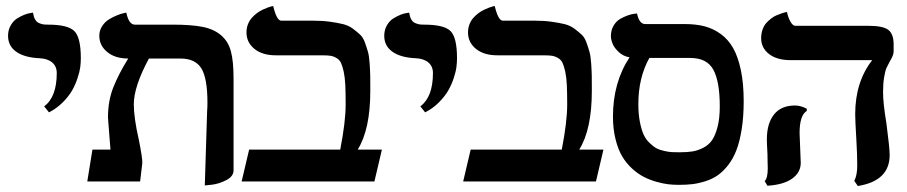

<svg xmlns="http://www.w3.org/2000/svg" viewBox="-20 -604 3017 639"><path d="M143.1 -230 127 -250Q168.9 -281.2 168.9 -360.8Q168.9 -383.3 153.6 -396.2Q138.2 -409.2 110.8 -410.2Q61 -412.6 33.9 -431.9Q6.8 -451.2 6.8 -484.9Q6.8 -503.9 15.4 -519Q23.9 -534.2 36.1 -542Q48.3 -549.8 60.5 -554.7Q72.8 -559.6 81.1 -560.5L89.8 -562Q91.8 -548.3 96.7 -539.6Q101.6 -530.8 109.6 -527.3Q117.7 -523.9 123.8 -522.9Q129.9 -522 140.1 -522Q206.1 -522 227.5 -500.5Q249 -479 249 -410.2Q249 -396 247.1 -380.6Q245.1 -365.2 238 -343.8Q231 -322.3 220 -303Q209 -283.7 189.2 -263.7Q169.4 -243.7 143.1 -230Z M661.6 13.2 669.4 -235.8Q670.4 -244.6 670.4 -262.2Q670.4 -343.8 650.1 -376.5Q629.9 -409.2 580.6 -409.2H475.6Q425.3 -315.9 425.3 -256.8Q425.3 -211.9 442.4 -137.2Q454.6 -75.7 453.6 -61Q452.6 -51.8 450 -30.8Q447.3 -9.8 446.3 0H270.5L287.6 -106H347.7Q347.2 -110.4 344.7 -143.1Q343.8 -155.3 342.5 -172.1Q341.3 -189 340.3 -200Q339.4 -210.9 339.4 -213.9Q339.4 -268.1 356.9 -312.7Q374.5 -357.4 406.7 -409.2Q363.3 -409.2 336.9 -430.9Q310.5 -452.6 310.5 -484.9Q310.5 -502.4 319.8 -516.8Q329.1 -531.2 342.3 -539.3Q355.5 -547.4 368.7 -552.7Q381.8 -558.1 391.1 -560.1L400.4 -562Q408.7 -522 428.7 -522H553.7Q616.7 -522 654.1 -514.6Q691.4 -507.3 715.6 -486.8Q739.7 -466.3 748.5 -433.1Q757.3 -399.9 757.3 -344.2V-37.1Q757.3 -17.1 733.4 -4.6Q709.5 7.8 685.5 10.7Z M1022 -535.2Q1053.2 -535.2 1078.1 -531.7Q1103 -528.3 1121.8 -523.7Q1140.6 -519 1154.8 -508.3Q1168.9 -497.6 1178.7 -488.5Q1188.5 -479.5 1194.8 -461.7Q1201.2 -443.8 1204.8 -430.7Q1208.5 -417.5 1210.2 -392.6Q1211.9 -367.7 1212.2 -350.6Q1212.4 -333.5 1212.4 -301.8Q1212.4 -173.3 1170.4 -106H1251L1226.1 0H784.2L809.1 -106H1112.3Q1130.4 -198.7 1130.4 -256.8Q1130.4 -295.4 1129.2 -321.3Q1127.9 -347.2 1123.8 -366Q1119.6 -384.8 1114.7 -395Q1109.9 -405.3 1099.6 -411.1Q1089.4 -417 1079.1 -418.5Q1068.8 -419.9 1051.3 -419.9H897.9Q853 -419.9 826.7 -441.4Q800.3 -462.9 800.3 -496.1Q800.3 -510.7 805.2 -523.2Q810.1 -535.6 817.9 -544.4Q825.7 -553.2 835.2 -560.3Q844.7 -567.4 854.2 -571.8Q863.8 -576.2 871.6 -579.1Q879.4 -582 884.3 -583L889.2 -584Q900.9 -535.2 916 -535.2Z M1395 -230 1378.9 -250Q1420.9 -281.2 1420.9 -360.8Q1420.9 -383.3 1405.5 -396.2Q1390.1 -409.2 1362.8 -410.2Q1313 -412.6 1285.9 -431.9Q1258.8 -451.2 1258.8 -484.9Q1258.8 -503.9 1267.3 -519Q1275.9 -534.2 1288.1 -542Q1300.3 -549.8 1312.5 -554.7Q1324.7 -559.6 1333 -560.5L1341.8 -562Q1343.8 -548.3 1348.6 -539.6Q1353.5 -530.8 1361.6 -527.3Q1369.6 -523.9 1375.7 -522.9Q1381.8 -522 1392.1 -522Q1458 -522 1479.5 -500.5Q1501 -479 1501 -410.2Q1501 -396 1499 -380.6Q1497.1 -365.2 1490 -343.8Q1482.9 -322.3 1471.9 -303Q1460.9 -283.7 1441.2 -263.7Q1421.4 -243.7 1395 -230Z M1759.3 -535.2Q1790.5 -535.2 1815.4 -531.7Q1840.3 -528.3 1859.1 -523.7Q1877.9 -519 1892.1 -508.3Q1906.2 -497.6 1916 -488.5Q1925.8 -479.5 1932.1 -461.7Q1938.5 -443.8 1942.1 -430.7Q1945.8 -417.5 1947.5 -392.6Q1949.2 -367.7 1949.5 -350.6Q1949.7 -333.5 1949.7 -301.8Q1949.7 -173.3 1907.7 -106H1988.3L1963.4 0H1521.5L1546.4 -106H1849.6Q1867.7 -198.7 1867.7 -256.8Q1867.7 -295.4 1866.5 -321.3Q1865.2 -347.2 1861.1 -366Q1856.9 -384.8 1852.1 -395Q1847.2 -405.3 1836.9 -411.1Q1826.7 -417 1816.4 -418.5Q1806.2 -419.9 1788.6 -419.9H1635.3Q1590.3 -419.9 1564 -441.4Q1537.6 -462.9 1537.6 -496.1Q1537.6 -510.7 1542.5 -523.2Q1547.4 -535.6 1555.2 -544.4Q1563 -553.2 1572.5 -560.3Q1582 -567.4 1591.6 -571.8Q1601.1 -576.2 1608.9 -579.1Q1616.7 -582 1621.6 -583L1626.5 -584Q1638.2 -535.2 1653.3 -535.2Z M2277.3 -411.1H2141.1Q2104.5 -345.2 2104.5 -257.8Q2104.5 -225.1 2109.4 -199.5Q2114.3 -173.8 2121.6 -157.2Q2128.9 -140.6 2141.4 -128.7Q2153.8 -116.7 2164.3 -110.8Q2174.8 -105 2190.7 -101.6Q2206.5 -98.1 2216.6 -97.7Q2226.6 -97.2 2242.2 -97.2Q2266.6 -97.2 2283.9 -99.9Q2301.3 -102.5 2319.8 -111.8Q2338.4 -121.1 2349.6 -137.2Q2360.8 -153.3 2368.2 -181.9Q2375.5 -210.4 2375.5 -250Q2375.5 -332.5 2354.2 -371.8Q2333 -411.1 2277.3 -411.1ZM2239.3 11.2Q2221.7 11.2 2204.3 9.3Q2187 7.3 2164.6 1Q2142.1 -5.4 2122.6 -15.4Q2103 -25.4 2083.7 -43Q2064.5 -60.5 2050.8 -83.5Q2037.1 -106.4 2028.6 -140.6Q2020 -174.8 2020 -215.8Q2020 -329.6 2075.2 -413.1Q2053.7 -417 2038.8 -431.2Q2023.9 -445.3 2018.6 -459Q2013.2 -472.7 2013.2 -483.9Q2013.2 -503.9 2022.2 -518.8Q2031.2 -533.7 2043.9 -541Q2056.6 -548.3 2069.3 -552.7Q2082 -557.1 2090.8 -558.1L2100.1 -559.1Q2107.4 -523.9 2127.4 -523.9H2260.3Q2296.4 -523.9 2325.2 -516.4Q2354 -508.8 2378.9 -490.7Q2403.8 -472.7 2420.2 -443.6Q2436.5 -414.6 2445.8 -370.1Q2455.1 -325.7 2455.1 -267.1Q2455.1 -215.8 2448.5 -174.3Q2441.9 -132.8 2430.9 -104.2Q2419.9 -75.7 2403.3 -54.4Q2386.7 -33.2 2368.9 -20.8Q2351.1 -8.3 2328.1 -1Q2305.2 6.3 2284.7 8.8Q2264.2 11.2 2239.3 11.2Z M2641.1 -161.1Q2641.1 -150.9 2643.1 -110.8Q2645 -70.8 2645 -62Q2645 -30.3 2616.7 -9.8Q2588.4 10.7 2534.2 14.2L2524.9 -1Q2535.2 -11.2 2535.2 -43.9Q2535.2 -46.9 2534.7 -63.7Q2534.2 -80.6 2534.2 -91.8Q2532.2 -127.9 2532.2 -140.1Q2532.2 -192.9 2555.9 -222.9Q2579.6 -252.9 2626 -252.9Q2644.5 -252.9 2665 -242.2V-234.9Q2641.1 -220.2 2641.1 -161.1ZM2918.9 -296.9Q2918.9 -260.3 2930.2 -192.9Q2940.9 -111.3 2940.9 -87.9Q2940.9 -2 2835 15.1L2823.2 -2Q2833 -21 2833 -53.2Q2833 -89.8 2830.1 -138.2Q2826.2 -202.6 2826.2 -224.1Q2826.2 -331.1 2882.8 -403.8H2611.8Q2565.9 -403.8 2539.6 -424.1Q2513.2 -444.3 2513.2 -477.1Q2513.2 -492.2 2517.8 -505.4Q2522.5 -518.6 2530 -527.1Q2537.6 -535.6 2546.9 -542.7Q2556.2 -549.8 2565.4 -553.5Q2574.7 -557.1 2582.3 -559.8Q2589.8 -562.5 2594.7 -563.5L2599.1 -564Q2603 -545.4 2610.8 -531.7Q2618.7 -518.1 2627 -518.1H2870.1Q2920.4 -518.1 2937.3 -503.9Q2954.1 -489.7 2954.1 -457V-433.1Q2954.1 -429.7 2953.4 -426.5Q2952.6 -423.3 2951.9 -420.7Q2951.2 -418 2949.2 -414.1L2946.3 -408.2Q2945.3 -406.2 2942.6 -401.6Q2939.9 -397 2939 -395Q2932.6 -383.3 2929.4 -376Q2926.3 -368.7 2922.6 -347.4Q2918.9 -326.2 2918.9 -296.9Z"/></svg>

Font: Linux Libertine G
Style: Bold
Weight: 700
Designer: Philipp H. Poll
Foundry: Philipp H. Poll
Version: Version 5.0.3